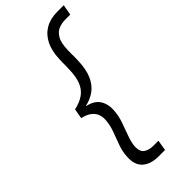

<svg xmlns="http://www.w3.org/2000/svg" viewBox="-297 -855 1044 1044"><g transform="rotate(-45 225.0 -333.0)"><path d="M233 140Q174 140 141 111Q108 82 111 24Q112 -17 126.5 -55.5Q141 -94 154.5 -131.5Q168 -169 170 -206Q171 -228 164 -247Q157 -266 137.5 -281.5Q118 -297 83 -305L93 -362Q138 -372 166.5 -392.5Q195 -413 209 -448.5Q223 -484 224 -538Q225 -553 225 -566Q225 -579 225 -591Q225 -603 226 -616Q228 -678 249.5 -720Q271 -762 309 -784Q347 -806 400 -806H450L439 -745H401Q374 -745 350 -735.5Q326 -726 310 -698.5Q294 -671 293 -617Q292 -603 292.5 -590.5Q293 -578 293 -565.5Q293 -553 292 -537Q290 -473 271.5 -431Q253 -389 221.5 -366Q190 -343 149 -334V-332Q199 -321 220 -289.5Q241 -258 239 -214Q237 -172 223 -131.5Q209 -91 195.5 -55Q182 -19 180 12Q179 50 200 64.5Q221 79 255 79H293L283 140Z"/></g></svg>

Font: DM Sans 28pt Light
Style: Italic
Weight: 300
Italic angle: -10°
Version: Version 4.004;gftools[0.9.30]